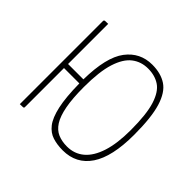

<svg xmlns="http://www.w3.org/2000/svg" viewBox="-133 -652 805 805"><g transform="rotate(45 269.0 -250.0)"><path d="M332 10Q299 10 272 1.5Q245 -7 225.5 -32Q206 -57 195 -106.5Q184 -156 183 -238H92V-10Q92 -5 91.5 -3Q91 -1 86 -0.5Q81 0 68 0V-490Q68 -495 69 -497Q70 -499 75 -499.5Q80 -500 92 -500V-262H183Q185 -395 228.5 -452.5Q272 -510 344 -510Q395 -510 429 -487.5Q463 -465 480.5 -408Q498 -351 498 -248Q498 -118 455 -54Q412 10 332 10ZM333 -14Q377 -14 408.5 -40.5Q440 -67 457 -120Q474 -173 474 -252Q474 -346 458 -396.5Q442 -447 413 -466.5Q384 -486 343 -486Q302 -486 271.5 -462.5Q241 -439 224 -385.5Q207 -332 207 -241Q207 -173 215.5 -128.5Q224 -84 240 -59Q256 -34 279.5 -24Q303 -14 333 -14Z"/></g></svg>

Font: Yanone Kaffeesatz ExtraLight
Style: Regular
Weight: 200
Designer: Yanone (Cyrillic: Daniel Pouzeot, Huerta Tipografica, and Cyreal)
Foundry: Yanone
Version: Version 2.003